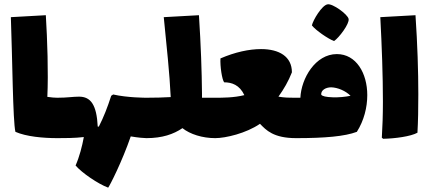

<svg xmlns="http://www.w3.org/2000/svg" viewBox="-20 -636 1986 884"><path d="M244 -186C234 -186 217 -187 198 -190C203 -303 198 -451 191 -566L30 -557C37 -374 39 -77 51 -29C101 -7 179 0 244 0C265 0 271 -33 271 -93C271 -150 266 -186 244 -186Z M654 -186C651 -186 567 -186 501 -201L492 -195C475 -142 457 -96 435 -53H430C425 -155 397 -191 344 -191C315 -191 291 -186 244 -186C222 -186 217 -150 217 -93C217 -33 223 0 244 0C276 0 324 0 366 -5C358 38 346 85 328 126C357 160 432 211 478 228C486 218 542 108 582 -8C616 -2 646 0 654 0C675 0 681 -33 681 -93C681 -150 676 -186 654 -186Z M971 -186H910V-206C909 -309 905 -425 896 -566L734 -557C747 -425 761 -297 766 -189C732 -187 693 -186 654 -186C632 -186 627 -150 627 -93C627 -33 633 0 654 0C727 0 779 -18 820 -46C855 -18 912 0 971 0C992 0 998 -33 998 -93C998 -150 993 -186 971 -186Z M1343 -186H1334C1314 -186 1291 -186 1262 -191C1287 -226 1308 -262 1324 -303C1324 -376 1265 -410 1182 -410C1127 -410 1062 -396 995 -367C993 -331 1002 -270 1012 -257C1047 -257 1083 -245 1105 -198C1057 -186 1005 -186 971 -186C949 -186 944 -150 944 -93C944 -33 950 0 971 0C1018 0 1113 -22 1177 -66C1205 -37 1239 0 1343 0C1364 0 1370 -33 1370 -93C1370 -150 1365 -186 1343 -186Z M1518 -447C1540 -461 1590 -527 1585 -549C1581 -570 1511 -621 1488 -616C1462 -612 1421 -543 1416 -519C1434 -496 1491 -457 1518 -447ZM1531 -387C1432 -387 1367 -275 1363 -186H1343C1321 -186 1316 -150 1316 -93C1316 -33 1322 0 1343 0C1476 0 1567 -8 1623 -29C1656 -81 1671 -142 1671 -198C1671 -299 1620 -387 1531 -387ZM1512 -188C1481 -189 1464 -193 1459 -200C1457 -220 1479 -234 1505 -234C1535 -233 1571 -218 1594 -195C1570 -190 1540 -187 1512 -188Z M1744 3C1799 2 1872 -8 1902 -25C1905 -76 1906 -136 1906 -202C1906 -309 1902 -433 1893 -566L1731 -557C1738 -424 1743 -287 1743 -168C1743 -107 1741 -50 1738 -2Z"/></svg>

Font: FilmFarsi Display
Style: Regular
Weight: 400
Designer: Borna Izadpanah
Foundry: Borna Izadpanah
Version: Version 1.000;PS 001.000;hotconv 1.0.88;makeotf.lib2.5.64775